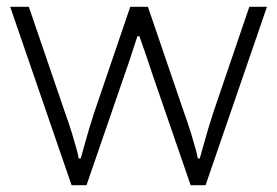

<svg xmlns="http://www.w3.org/2000/svg" viewBox="-20 -546 817 566"><path d="M191 0 10 -526H65L171 -216Q184 -180 192.5 -152Q201 -124 206 -105.5Q211 -87 212 -79H218Q223 -96 229.5 -120Q236 -144 243.5 -169Q251 -194 258 -215L364 -526H416L522 -216Q535 -180 543.5 -152Q552 -124 557 -105.5Q562 -87 563 -79H569Q574 -96 580.5 -120Q587 -144 594.5 -169Q602 -194 609 -215L715 -526H767L586 0H542L429 -328Q422 -349 415 -370Q408 -391 401.5 -409Q395 -427 391 -439H385Q380 -424 373.5 -404Q367 -384 360.5 -364Q354 -344 348 -328L235 0Z"/></svg>

Font: Archivo Expanded Thin
Style: Regular
Weight: 250
Width: 7
Designer: Hector Gatti
Foundry: Omnibus-Type
Version: Version 2.001